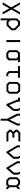

<svg xmlns="http://www.w3.org/2000/svg" viewBox="2628 -3148 649 5944"><g transform="rotate(90 2952.0 -176.5)"><path d="M360 -470H429L276 -202L428 66H359L241 -141L124 66H54L207 -202L56 -470H123L241 -262Z M610 -171 612 -173 669 -116H747L858 -226V-300L747 -410H662L610 -354ZM610 -90V128H550V-366Q550 -379.5 558 -386L627 -460Q634 -470 648 -470H760Q772 -470 781 -461L909 -333Q918 -322 918 -312V-214Q918 -202 909 -193L780 -65Q771 -56 759 -56H656Q644 -56 635 -65Z M1221 -476H1282V-49H1221Z M1628 -470H1901V-410H1825L1841 -394Q1850 -385 1850 -372V-131Q1850 -119 1841 -110L1789 -58Q1780 -49 1768 -49H1628Q1616 -49 1608 -57L1544 -113Q1534 -121.5 1534 -135V-376Q1534 -389 1543 -398L1607 -461Q1616 -470 1628 -470ZM1740 -410H1640L1594 -364V-149L1639 -109H1743L1790 -156V-360Z M2026 -410V-470H2390V-410H2240V-145L2277 -109H2340V-49H2264Q2252 -49 2243 -58L2189 -112Q2180 -121 2180 -133V-410Z M2577 -374V-152L2620 -110H2782L2822 -152V-374L2783 -418H2620ZM2527 -407 2588 -470Q2595 -477 2608 -477H2796Q2808 -477 2818 -467L2874 -404Q2882 -396 2882 -385V-140Q2882 -128 2873 -119L2815 -60Q2809 -53 2797.5 -53H2794H2608Q2597.5 -53 2588 -60L2526 -118Q2517 -126 2517 -140V-387Q2517 -397 2527 -407Z M3389 -470 3410 -418Q3412 -412 3412 -407V-273Q3412 -263 3405 -254L3244 -52Q3236.5 -49 3228 -49Q3205.5 -49 3198 -65L3070 -374Q3068 -380 3068 -386V-410H3007V-470H3128V-392L3234 -134L3352 -284V-401L3324 -470Z M3501 -470H3561V-393L3686 -150L3805 -393V-470H3865V-386Q3865 -379.5 3862 -372L3716 -77V128H3656V-76L3504 -372Q3501 -378 3501 -386Z M4360 -52H4098Q4086 -52 4077 -61L4003 -135Q3994 -144 3994 -156V-186Q3994 -198 4003 -207L4062 -266L4003 -325Q3994 -334 3994 -346V-377Q3994 -389 4003 -398L4077 -470Q4088 -481 4098 -481H4360V-421H4111L4054 -365V-358L4117 -296H4240V-236H4117L4054 -174V-168L4111 -112H4360Z M4869 -470 4892 -422Q4895 -416 4895 -409V-276Q4895 -262.5 4886 -255L4716 -59L4711 -54Q4704.5 -50 4695 -50Q4678 -50 4670 -64L4486 -370Q4482 -378 4482 -386V-470H4542V-394L4701 -128L4835 -288V-402L4803 -470Z M5361 -470 5384 -422Q5387 -416 5387 -409V-276Q5387 -262.5 5378 -255L5208 -59L5203 -54Q5196.5 -50 5187 -50Q5170 -50 5162 -64L4978 -370Q4974 -378 4974 -386V-470H5034V-394L5193 -128L5327 -288V-402L5295 -470Z M5776 -147 5818 -105H5833V-45H5806Q5794 -45 5785 -54L5747 -92L5711 -56Q5702 -47 5690 -47H5570Q5558 -47 5549 -56L5477 -127Q5469 -135 5469 -148V-372Q5469 -385 5477 -393L5548 -464Q5556 -472 5569 -472H5671Q5684 -472 5692 -464L5746 -410L5785 -448Q5794 -457 5806 -457H5834V-397H5819L5776 -355ZM5716 -145V-355L5659 -412H5582L5529 -359V-161L5582 -107H5678Z"/></g></svg>

Font: IBM 3270 Semi-Condensed
Style: Condensed
Weight: 400
Monospace: yes
Version: Version 2.3.1